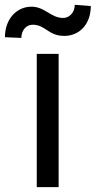

<svg xmlns="http://www.w3.org/2000/svg" viewBox="-55 -766 392 786"><path d="M95.5 0H185V-545.5H95.5ZM-34.8 -613.6 32.3 -610.8C32.3 -641 51.8 -664.8 78.5 -664.8C131.7 -664.8 142.4 -619 208.1 -619C269.5 -619 316.4 -665.8 316.8 -741.1L251.1 -746.4C251.1 -716.6 230.5 -692.5 203.5 -692.5C153.1 -692.5 128.9 -738.6 73.9 -738.6C12.4 -738.6 -34.8 -687.5 -34.8 -613.6Z"/></svg>

Font: GiG Sans Text
Style: Regular
Weight: 400
Designer: Andreas Faust
Version: Version 1.100;FEAKit 1.0